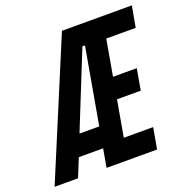

<svg xmlns="http://www.w3.org/2000/svg" viewBox="-154 -809 897 924"><g transform="rotate(-20 295.0 -346.5)"><path d="M236.8 0 253.4 -94.2H128.9L90.8 0H-29.3L260.7 -693.4H618.7L599.1 -585.4H448.2L416 -401.4H537.6L518.6 -293H397L364.3 -107.9H514.6L495.6 0ZM170.9 -199.7H272L340.8 -589.4H327.6Z"/></g></svg>

Font: CaskaydiaCove NFP SemiBold
Style: Italic
Weight: 600
Italic angle: -10°
Designer: Aaron Bell
Foundry: Saja Typeworks
Version: Version 2111.001; VTT 6.35;Nerd Fonts 3.1.1